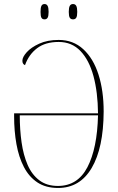

<svg xmlns="http://www.w3.org/2000/svg" viewBox="-20 -922 584 952"><path d="M268 10Q207 10 165.5 -17.5Q124 -45 98.5 -94Q73 -143 61.5 -207.5Q50 -272 50 -345V-360H466Q465 -465 443.5 -544.5Q422 -624 379 -669Q336 -714 271 -714Q205 -714 164 -683Q123 -652 104 -599Q91 -604 91 -621Q91 -639 112.5 -663Q134 -687 174.5 -705.5Q215 -724 271 -724Q343 -724 393 -678Q443 -632 468.5 -552Q494 -472 494 -369Q493 -188 434.5 -89Q376 10 268 10ZM267 0Q365 0 413.5 -93Q462 -186 466 -350H78Q78 -279 87 -216Q96 -153 117 -104.5Q138 -56 175 -28Q212 0 267 0ZM342 -826Q331 -826 326 -834Q321 -842 321 -863Q321 -884 326 -893Q331 -902 342 -902Q353 -902 358 -893Q363 -884 363 -863Q363 -842 358 -834Q353 -826 342 -826ZM201 -826Q190 -826 185.5 -834Q181 -842 181 -863Q181 -884 185.5 -893Q190 -902 201 -902Q211 -902 216 -893Q221 -884 221 -863Q221 -842 216 -834Q211 -826 201 -826Z"/></svg>

Font: Noto Serif Display Condensed Thin
Style: Regular
Weight: 100
Width: 3
Designer: Monotype Design Team
Foundry: Monotype Imaging Inc.
Version: Version 2.009